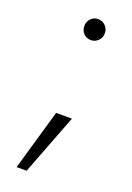

<svg xmlns="http://www.w3.org/2000/svg" viewBox="-133 -577 531 775"><g transform="rotate(20 132.5 -189.0)"><path d="M150 -436Q131 -436 118.5 -449Q106 -462 106 -481Q106 -500 118.5 -513Q131 -526 150 -526Q168 -526 181 -513Q194 -500 194 -481Q194 -462 181 -449Q168 -436 150 -436ZM119 -112H187L87 148H44Z"/></g></svg>

Font: Albert Sans Light
Style: Regular
Weight: 300
Designer: Andreas Rasmussen
Foundry: a.Foundry
Version: Version 1.025